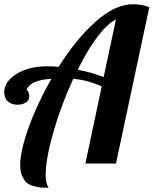

<svg xmlns="http://www.w3.org/2000/svg" viewBox="-59 -770 723 904"><path d="M-39 -335Q-39 -386 19 -422Q77 -458 163 -458Q186 -458 217 -455Q299 -586 391 -668Q483 -750 567 -750Q610 -750 644 -736L487 0H343L420 -363Q354 -393 286 -399Q229 -276 192.5 -148.5Q156 -21 156 54Q156 93 170 114Q148 114 134.5 113Q121 112 100 106.5Q79 101 67 90.5Q55 80 45.5 59Q36 38 36 8Q36 -59 76.5 -171.5Q117 -284 183 -399Q83 -393 66 -347Q70 -347 74.5 -336.5Q79 -326 79 -316Q79 -298 63 -287.5Q47 -277 23 -277Q-4 -277 -21.5 -292Q-39 -307 -39 -335ZM307 -442Q377 -428 429 -407L487 -679Q403 -634 307 -442Z"/></svg>

Font: Lobster Two
Style: Bold Italic
Weight: 700
Designer: Pablo Impallari
Foundry: Pablo Impallari. www.impallari.com
Version: Version 1.006